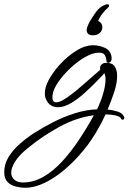

<svg xmlns="http://www.w3.org/2000/svg" viewBox="-74 -496 608 908"><path d="M45 392Q25 392 1.5 386.5Q-22 381 -38 365Q-54 349 -54 318Q-54 280 -33.5 246.5Q-13 213 19.5 184.5Q52 156 86 134Q128 107 177 82Q226 57 279 40Q332 23 385 21Q403 -16 414 -54Q425 -92 425 -120Q425 -140 419 -150Q414 -145 413 -142Q406 -135 396 -124.5Q386 -114 374 -102Q354 -82 324.5 -55Q295 -28 262 -8.5Q229 11 200 11Q167 11 149 -16Q138 -33 138 -54Q138 -84 156.5 -118Q175 -152 203.5 -184.5Q232 -217 264.5 -241Q297 -265 325 -275Q334 -278 344.5 -280Q355 -282 368 -282Q395 -282 422.5 -269.5Q450 -257 454 -224V-221Q454 -206 445 -201Q441 -199 439 -199Q429 -199 429 -212Q429 -219 423 -233Q417 -247 394 -247Q365 -247 328.5 -226Q292 -205 258.5 -173.5Q225 -142 201.5 -108Q178 -74 175 -48Q174 -44 174 -41Q174 -38 174 -36Q174 -21 179.5 -16.5Q185 -12 191 -12Q206 -12 226 -24Q246 -36 264.5 -50.5Q283 -65 292 -72Q318 -94 345.5 -118.5Q373 -143 400 -166Q399 -168 399 -173Q399 -178 401 -184Q404 -190 411 -194.5Q418 -199 429 -199Q458 -199 469 -181Q480 -163 480 -137Q480 -103 466 -60.5Q452 -18 435 22Q457 24 482 31.5Q507 39 513 58Q514 59 514 61Q514 67 510 69Q509 70 505 70Q500 70 499 65Q493 54 470.5 49.5Q448 45 425 45Q417 63 409 78.5Q401 94 394 106Q362 165 319.5 216.5Q277 268 230 307.5Q183 347 135.5 369.5Q88 392 45 392ZM34 367Q84 367 130.5 340.5Q177 314 219 268.5Q261 223 299 166Q337 109 370 49Q287 60 206.5 104Q126 148 58 204Q16 238 -2.5 268Q-21 298 -21 320Q-21 341 -6 354Q9 367 34 367ZM366 -329Q336 -329 336 -354Q336 -361 339.5 -370Q343 -379 347 -388Q360 -411 379 -438Q398 -465 425 -474Q430 -476 434 -476Q442 -476 442 -469Q442 -466 439 -462.5Q436 -459 431 -454Q425 -450 411.5 -433Q398 -416 390 -397Q398 -394 404 -386Q410 -378 410 -367Q410 -351 397.5 -340Q385 -329 366 -329Z"/></svg>

Font: WindSong Medium
Style: Regular
Weight: 500
Designer: Robert E. Leuschke
Foundry: Robert E. Leuschke
Version: Version 1.010; ttfautohint (v1.8.3)